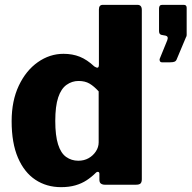

<svg xmlns="http://www.w3.org/2000/svg" viewBox="-20 -762 790 792"><path d="M413 0Q403 0 396.5 -4.5Q390 -9 390 -21V-45Q390 -52 385 -53Q380 -54 375 -49Q358 -32 337.5 -18.5Q317 -5 291 2.5Q265 10 232 10Q172 10 126 -20.5Q80 -51 54 -111.5Q28 -172 28 -262Q28 -346 57.5 -408.5Q87 -471 136 -505.5Q185 -540 242 -540Q279 -540 309 -528Q339 -516 369 -488Q378 -482 383 -483Q388 -484 388 -496V-723Q388 -742 404 -742H547Q565 -742 565 -721V-23Q565 -11 560 -5.5Q555 0 540 0H413ZM387 -385Q368 -406 349.5 -417Q331 -428 304 -428Q277 -428 254.5 -412Q232 -396 220 -360Q208 -324 208 -263Q208 -203 219.5 -166.5Q231 -130 253 -114.5Q275 -99 303 -99Q327 -99 345.5 -109.5Q364 -120 375.5 -137.5Q387 -155 387 -175V-385ZM648 -505Q642 -505 639.5 -510Q637 -515 639 -520L670 -596Q676 -612 663 -615L652 -617Q636 -618 636 -633V-727Q636 -742 649 -742H738Q750 -742 750 -730V-617Q750 -614 749 -612Q748 -610 747 -608L710 -520Q707 -511 701 -508Q695 -505 682 -505Z"/></svg>

Font: Libre Franklin ExtraBold
Style: Regular
Weight: 800
Designer: Pablo Impallari, Rodrigo Fuenzalida, Nhung Nguyen
Foundry: Impallari Type
Version: Version 3.000